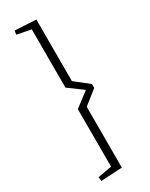

<svg xmlns="http://www.w3.org/2000/svg" viewBox="-206 -717 677 867"><g transform="rotate(-30 133.0 -284.0)"><path d="M41 87 114 74V-226L189 -283L114 -338V-642L41 -656L44 -676L154 -670V-349L226 -292V-272L154 -215V102L44 108Z"/></g></svg>

Font: Grenze ExtraLight
Style: Regular
Weight: 275
Designer: Renata Polastri
Foundry: Omnibus-Type
Version: Version 1.002; ttfautohint (v1.8)